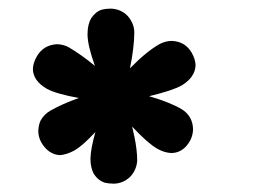

<svg xmlns="http://www.w3.org/2000/svg" viewBox="-20 -575 596 453"><path d="M431.8 -451.4C421.4 -468.8 405.7 -477.8 384.8 -478.5C375.2 -478.3 365.9 -475.9 356.7 -471.2C336 -459.5 312.6 -440.3 286.6 -413.8C293.3 -446.1 296.7 -474.5 296.9 -499C296.6 -512.8 291.5 -525.5 281.5 -537.1C270.9 -548.3 257.4 -554.1 241.2 -554.7C233.3 -554.6 226 -553.7 219.2 -552C210.5 -549.1 202.5 -542.6 195.4 -532.4C189.5 -522.5 186.5 -509.7 186.5 -493.8C186.6 -476.3 192.5 -451.5 204 -419.4C183.4 -436.6 163 -451.2 142.8 -463.1C134.8 -467.8 125.4 -470.3 114.8 -470.7C93.6 -469.7 77.8 -460.3 67.1 -442.4C60.8 -431.4 57.6 -421.1 57.6 -411.7C58.1 -393.4 69 -378.1 90.2 -365.7C105.1 -357.5 130.4 -350.2 166.1 -343.8C139.9 -334.5 117.5 -324.6 98.9 -314C89.2 -308.4 81.6 -300.9 76.1 -291.2C72.5 -283.9 70.6 -275.3 70.3 -265.6C70.5 -255.9 73 -246.7 77.8 -238.3C88.9 -219.8 103.4 -210.1 121.3 -208.9C132.2 -209.8 143.9 -213.6 156.2 -220.3C168.1 -227.2 183.4 -240.6 202.3 -260.6C203.2 -261.7 204.2 -262.7 205.1 -263.7C197.5 -236.7 193.6 -215.5 193.4 -200.2C193.5 -185.1 196.5 -172.7 202.5 -163C208.9 -153.7 216.8 -147.5 226.1 -144.3C232.1 -142.7 239.5 -141.8 248 -141.6C263.7 -141.9 277.2 -147.8 288.4 -159.2C298.1 -170.3 303.2 -182.9 303.7 -197.3C303.6 -213.4 301.4 -232 297 -253.1C295.4 -261 293.6 -268.8 291.7 -276.4C315.8 -250.6 335.4 -233.2 350.8 -224.2C362.4 -217.7 373.8 -214.2 384.8 -213.9C403.2 -214.4 417.7 -224 428.2 -242.5C432.8 -251 435.2 -260 435.5 -269.5C435.1 -290.8 426 -306.9 408.1 -317.7C389.2 -328.7 363.7 -338.8 331.7 -348C369.1 -357 395.1 -365.6 409.5 -373.9C430.1 -386.7 440.7 -402.4 441.4 -420.9C441.2 -430.7 438 -440.9 431.8 -451.4Z"/></svg>

Font: Bentham
Style: Bold
Weight: 700
Version: Version 002.001